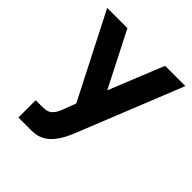

<svg xmlns="http://www.w3.org/2000/svg" viewBox="-198 -863 998 998"><g transform="rotate(45 301.0 -364.5)"><path d="M95.2 -127H134.3Q148.4 -127 161.4 -127.7Q174.3 -128.4 186.3 -134.3Q198.2 -140.1 209 -153.8Q219.7 -167.5 229.5 -193.4L256.3 -264.2L18.6 -729H167.5L321.8 -426.3L444.3 -729H593.3L359.9 -147.9Q329.6 -72.8 289.8 -36.4Q250 0 192.9 0H95.2Z"/></g></svg>

Font: Hack
Style: Bold
Weight: 700
Monospace: yes
Designer: Christopher Simpkins
Foundry: Christopher Simpkins
Version: Version 2.017